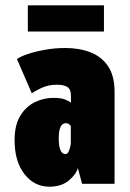

<svg xmlns="http://www.w3.org/2000/svg" viewBox="-20 -693 490 724"><path d="M166.5 11Q109 11 72 -36.8Q35 -84.5 35 -164.5Q35 -221 56.2 -256Q77.5 -291 111 -307.5Q144.5 -324 182 -324Q211.5 -324 227.8 -316.8Q244 -309.5 247.5 -305.5V-332Q247.5 -355.5 234.8 -364.5Q222 -373.5 194 -373.5Q161.5 -373.5 135 -360.8Q108.5 -348 100 -341L44 -470Q54 -478.5 81.8 -488.2Q109.5 -498 147.8 -505Q186 -512 226.5 -512Q278.5 -512 320.5 -496Q362.5 -480 387.2 -443.8Q412 -407.5 412 -346.5V0H289.5L273.5 -59.5Q268 -36.5 240 -12.8Q212 11 166.5 11ZM227 -112Q234 -112 238.2 -120.5Q242.5 -129 244.8 -139.2Q247 -149.5 247 -153.5V-218.5Q245 -221 240.2 -224.8Q235.5 -228.5 228.5 -228.5Q201.5 -228.5 201.5 -172Q201.5 -112 227 -112ZM85 -574V-673H372V-574Z"/></svg>

Font: Trispace Condensed ExtraBold
Style: Regular
Weight: 800
Width: 3
Designer: Tyler Finck
Foundry: Etcetera Type Company
Version: Version 1.210; ttfautohint (v1.8.3)